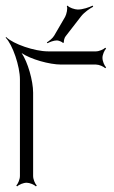

<svg xmlns="http://www.w3.org/2000/svg" viewBox="-51 -651 407 684"><path d="M116 -500 118 -497C126 -501 140 -507 152 -507C157 -507 171 -502 173 -498L177 -500C175 -504 179 -518 183 -522L238 -593C249 -607 269 -621 281 -627L279 -631C267 -625 244 -617 226 -617C216 -617 194 -624 190 -631L187 -629C191 -622 186 -600 181 -591L142 -524C136 -514 124 -505 116 -500ZM-31 -517C-6 -492 20 -415 20 -368V-24C20 -12 13 4 7 10L10 13C16 7 32 0 44 0C55 0 71 7 77 13L80 10C74 4 67 -12 67 -24V-321C67 -363 48 -430 26 -462C58 -440 125 -421 167 -421H291C302 -421 318 -414 324 -408L327 -411C321 -417 314 -433 314 -445C314 -456 321 -472 327 -478L324 -481C318 -475 302 -468 291 -468H120C73 -468 -4 -494 -29 -519Z"/></svg>

Font: Armata Saber
Style: Rg
Weight: 400
Designer: Jasper
Foundry: Cannot Into Space Fonts
Version: Version 0.970